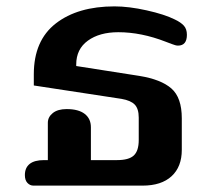

<svg xmlns="http://www.w3.org/2000/svg" viewBox="-20 -582 665 602"><path d="M58 -33Q58 -56 73 -68Q88 -80 118 -80H130V-197Q130 -215 145.5 -227.5Q161 -240 189 -240Q226 -240 245.5 -225Q265 -210 265 -183V-80H347Q384 -80 399.5 -94.5Q415 -109 415 -143V-213Q415 -241 402.5 -254Q390 -267 361 -272L86 -314V-349Q86 -455 155 -508.5Q224 -562 339 -562Q384 -562 440 -549.5Q496 -537 528 -521Q547 -512 556.5 -501.5Q566 -491 566 -473Q566 -439 538 -439Q531 -439 518.5 -444Q506 -449 500 -451Q423 -481 351 -481Q292 -481 255.5 -454.5Q219 -428 219 -380V-375L417 -344Q485 -333 517.5 -304.5Q550 -276 550 -211V-112Q550 -59 518 -29.5Q486 0 427 0H85Q74 0 66 -8.5Q58 -17 58 -33Z"/></svg>

Font: Maitree
Style: Bold
Weight: 700
Designer: CadsonDemak Team
Foundry: CadsonDemak
Version: Version 1.002